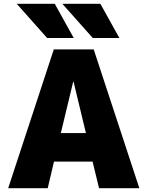

<svg xmlns="http://www.w3.org/2000/svg" viewBox="-20 -990 776 1010"><path d="M228 -790 68 -970H268L368 -790ZM468 -790 308 -970H508L608 -790ZM300 -290H432L367 -560H365ZM264 -140 231 0H23L263 -730H473L713 0H501L467 -140Z"/></svg>

Font: M PLUS 1p Black
Style: Regular
Weight: 900
Version: Version 1.061